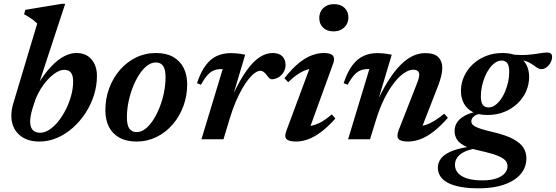

<svg xmlns="http://www.w3.org/2000/svg" viewBox="-20 -737 2942 1016"><path d="M151.5 -161Q145.5 -141 142.5 -124Q139.5 -107 139.5 -93.5Q139.5 -64 153.2 -49.2Q167 -34.5 192.5 -34.5Q216.5 -34.5 241 -50.5Q265.5 -66.5 288 -94.2Q310.5 -122 328.2 -157.2Q346 -192.5 356.5 -231Q367 -269.5 367 -307Q367 -337.5 355.5 -352.5Q344 -367.5 320 -367.5Q304 -367.5 285.5 -358Q267 -348.5 248.5 -331.5Q230 -314.5 212.8 -291.8Q195.5 -269 182 -242.8Q168.5 -216.5 160 -188ZM177 -612.5Q168 -621.5 157.2 -630Q146.5 -638.5 134.2 -646.2Q122 -654 107.5 -661.5L114 -685L308 -717H325L180.5 -277.5L176.5 -285Q215 -347.5 250.8 -385Q286.5 -422.5 320 -439.5Q353.5 -456.5 383.5 -456.5Q436 -456.5 464.5 -422.5Q493 -388.5 493 -335Q493 -283.5 477 -233Q461 -182.5 432.2 -138.5Q403.5 -94.5 365 -60.5Q326.5 -26.5 281.5 -7.2Q236.5 12 188.5 12Q119.5 12 79.8 -25.5Q40 -63 40 -125Q40 -140 42.5 -156.5Q45 -173 50.5 -190.5Z M805.5 -456.5Q859 -456.5 895.8 -436Q932.5 -415.5 951.5 -378.2Q970.5 -341 970.5 -290.5Q970.5 -229.5 950.2 -175Q930 -120.5 893.5 -78.2Q857 -36 808.2 -12Q759.5 12 702.5 12Q649 12 612 -8.5Q575 -29 556.2 -66.2Q537.5 -103.5 537.5 -154Q537.5 -215 557.8 -269.8Q578 -324.5 614.2 -366.5Q650.5 -408.5 699.2 -432.5Q748 -456.5 805.5 -456.5ZM703.5 -38Q727 -38 749.2 -55.2Q771.5 -72.5 790.8 -102.2Q810 -132 824.8 -169.5Q839.5 -207 847.8 -247.8Q856 -288.5 856 -328Q856 -369.5 843.2 -388Q830.5 -406.5 804 -406.5Q780.5 -406.5 758.2 -389.2Q736 -372 716.8 -342.5Q697.5 -313 682.8 -275.2Q668 -237.5 659.8 -196.8Q651.5 -156 651.5 -116.5Q651.5 -75 664.5 -56.5Q677.5 -38 703.5 -38Z M1158.5 -371.5Q1157 -371.5 1155.2 -371.5Q1153.5 -371.5 1151.5 -371.5Q1130.5 -371.5 1113 -365Q1095.5 -358.5 1079 -340.8Q1062.5 -323 1043.5 -288.5L1022.5 -297Q1043 -358.5 1070 -393.2Q1097 -428 1130 -442Q1163 -456 1201 -456Q1215.5 -456 1227.5 -455Q1239.5 -454 1251.5 -452.2Q1263.5 -450.5 1277.5 -447.5L1212 -228L1211.5 -233Q1249.5 -314.5 1284.8 -363.5Q1320 -412.5 1354.2 -434.5Q1388.5 -456.5 1422 -456.5Q1457 -456.5 1474 -439Q1491 -421.5 1491 -393.5Q1491 -371.5 1480.2 -354.2Q1469.5 -337 1452.5 -327.2Q1435.5 -317.5 1417 -317.5Q1412 -317.5 1405.8 -323Q1399.5 -328.5 1391.5 -339.5Q1383 -350.5 1375 -356.5Q1367 -362.5 1358 -362.5Q1345 -362.5 1329 -351.2Q1313 -340 1295.8 -318.8Q1278.5 -297.5 1261 -266.8Q1243.5 -236 1227 -197.2Q1210.5 -158.5 1196.5 -112L1162.5 0H1046Z M1495 -44 1627 -399 1651 -375Q1627.5 -375.5 1604 -368Q1580.5 -360.5 1556 -344.2Q1531.5 -328 1505 -302L1485 -323Q1525.5 -374.5 1561.5 -403.5Q1597.5 -432.5 1630.5 -444.5Q1663.5 -456.5 1693.5 -456.5Q1729 -456.5 1741.2 -442.8Q1753.5 -429 1743 -400.5L1611 -37L1589.5 -69Q1613 -67.5 1636.8 -73.8Q1660.5 -80 1685.2 -94.5Q1710 -109 1736 -132L1754.5 -109.5Q1714.5 -65 1678.5 -38.2Q1642.5 -11.5 1610 0.2Q1577.5 12 1546.5 12Q1508.5 12 1496 -1.2Q1483.5 -14.5 1495 -44ZM1669.5 -641Q1669.5 -662.5 1679 -679.2Q1688.5 -696 1706.2 -705.5Q1724 -715 1748 -715Q1782 -715 1802.8 -695.8Q1823.5 -676.5 1823.5 -645Q1823.5 -624 1813.8 -607.2Q1804 -590.5 1786.5 -580.8Q1769 -571 1744.5 -571Q1710.5 -571 1690 -590.5Q1669.5 -610 1669.5 -641Z M1819.5 -288.5 1798.5 -297Q1819 -358.5 1846 -393.2Q1873 -428 1906 -442Q1939 -456 1977 -456Q1991 -456 2003 -455Q2015 -454 2027 -452.2Q2039 -450.5 2053 -447.5L1982.5 -211.5L1983 -215.5Q2012.5 -276.5 2042.5 -321.8Q2072.5 -367 2103 -396.8Q2133.5 -426.5 2165.2 -441.2Q2197 -456 2229.5 -456Q2279 -456 2299.8 -434.2Q2320.5 -412.5 2320.5 -378Q2320.5 -360 2315.2 -336.8Q2310 -313.5 2298.5 -283.5L2202.5 -37L2188 -69.5Q2210 -69 2232.5 -76Q2255 -83 2279.2 -98Q2303.5 -113 2331 -135.5L2350 -113.5Q2309.5 -67.5 2273 -39.8Q2236.5 -12 2203.5 0Q2170.5 12 2139.5 12Q2100.5 12 2088.8 -1.8Q2077 -15.5 2090 -49L2184.5 -290.5Q2192 -309.5 2195.2 -321.2Q2198.5 -333 2198.5 -341.5Q2198.5 -353.5 2191.2 -360.8Q2184 -368 2166 -368Q2144 -368 2118 -350.2Q2092 -332.5 2065.5 -298.8Q2039 -265 2014.5 -216.5Q1990 -168 1971 -106.5L1938 0H1822L1934.5 -371.5Q1933 -371.5 1931.2 -371.5Q1929.5 -371.5 1927.5 -371.5Q1906.5 -371.5 1889 -365Q1871.5 -358.5 1855 -340.8Q1838.5 -323 1819.5 -288.5Z M2845.5 -371Q2834 -371 2824.8 -376.8Q2815.5 -382.5 2804.5 -390.8Q2793.5 -399 2778.8 -406.8Q2764 -414.5 2742.2 -418.5Q2720.5 -422.5 2688.5 -420L2684.5 -449.5Q2735 -444 2770.5 -446.8Q2806 -449.5 2831.5 -454.2Q2857 -459 2876.5 -459Q2888 -459 2894.8 -453.5Q2901.5 -448 2901.5 -436.5Q2901.5 -424.5 2896.8 -413Q2892 -401.5 2884 -392Q2876 -382.5 2866 -376.8Q2856 -371 2845.5 -371ZM2565 -168.5Q2583 -168.5 2599.2 -179.8Q2615.5 -191 2629.5 -210.2Q2643.5 -229.5 2653.5 -254Q2663.5 -278.5 2669.2 -305.2Q2675 -332 2674.5 -358.5Q2674.5 -389.5 2664.2 -403Q2654 -416.5 2634.5 -416.5Q2616.5 -416.5 2600.2 -405.2Q2584 -394 2570 -374.8Q2556 -355.5 2546 -331.2Q2536 -307 2530.2 -280Q2524.5 -253 2524.5 -227Q2524.5 -196 2534.8 -182.2Q2545 -168.5 2565 -168.5ZM2639.5 -456.5Q2686.5 -456.5 2717.8 -440.5Q2749 -424.5 2764.5 -396.2Q2780 -368 2780 -330.5Q2780 -289 2763.5 -252.5Q2747 -216 2717 -188Q2687 -160 2647 -144.2Q2607 -128.5 2560 -128.5Q2513 -128.5 2481.8 -144.5Q2450.5 -160.5 2435 -189.2Q2419.5 -218 2419 -254.5Q2419 -296 2435.8 -332.8Q2452.5 -369.5 2482.2 -397.2Q2512 -425 2552 -440.8Q2592 -456.5 2639.5 -456.5ZM2511.5 259.5Q2456.5 259.5 2416 251.8Q2375.5 244 2349 229.8Q2322.5 215.5 2309.8 195.2Q2297 175 2297 150.5Q2297 122 2315.8 99Q2334.5 76 2377.8 59.8Q2421 43.5 2495 35.5L2535 31L2542.5 44Q2505 46 2476 53Q2447 60 2427.2 71.8Q2407.5 83.5 2397.5 99.8Q2387.5 116 2387.5 136Q2387.5 159 2402.8 177.5Q2418 196 2450.2 206.8Q2482.5 217.5 2532.5 217.5Q2577.5 217.5 2606.8 207.2Q2636 197 2650.8 180.2Q2665.5 163.5 2665.5 143Q2665.5 128 2657.5 116.5Q2649.5 105 2631.2 95.2Q2613 85.5 2582.5 76.5Q2552 67.5 2507 57.5Q2458.5 47 2432 31.5Q2405.5 16 2395.5 -3.2Q2385.5 -22.5 2385.5 -43.5Q2385.5 -73 2402.5 -94.8Q2419.5 -116.5 2451.8 -130.8Q2484 -145 2529 -150.5L2542.5 -138Q2506.5 -135.5 2490.2 -123.2Q2474 -111 2474 -95Q2474 -87.5 2478.2 -80.8Q2482.5 -74 2495 -67.2Q2507.5 -60.5 2530.8 -53.2Q2554 -46 2591.5 -37.5Q2658.5 -21.5 2696.5 -0.8Q2734.5 20 2750 45Q2765.5 70 2765.5 101.5Q2765.5 135.5 2749 164.5Q2732.5 193.5 2700.2 214.8Q2668 236 2620.8 247.8Q2573.5 259.5 2511.5 259.5Z"/></svg>

Font: Newsreader 16pt 16pt SemiBold
Style: Italic
Weight: 600
Italic angle: -17°
Version: Version 1.003